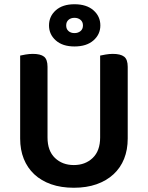

<svg xmlns="http://www.w3.org/2000/svg" viewBox="-20 -869 697 905"><path d="M328 16Q268 16 221 -0.5Q174 -17 141.5 -47.5Q109 -78 92 -120.5Q75 -163 75 -216V-607Q83 -609 100.5 -612Q118 -615 135 -615Q171 -615 187.5 -602Q204 -589 204 -554V-221Q204 -158 239 -124.5Q274 -91 328 -91Q382 -91 417 -124.5Q452 -158 452 -221V-607Q461 -609 478 -612Q495 -615 512 -615Q548 -615 565 -602Q582 -589 582 -554V-216Q582 -163 565 -120.5Q548 -78 515 -47.5Q482 -17 435 -0.5Q388 16 328 16ZM211 -749Q211 -792 243 -820.5Q275 -849 331 -849Q388 -849 420.5 -820.5Q453 -792 453 -749Q453 -707 420.5 -678.5Q388 -650 331 -650Q275 -650 243 -678.5Q211 -707 211 -749ZM292 -749Q292 -732 303 -722.5Q314 -713 331 -713Q348 -713 359.5 -722.5Q371 -732 371 -749Q371 -766 359.5 -775.5Q348 -785 331 -785Q314 -785 303 -775.5Q292 -766 292 -749Z"/></svg>

Font: Baloo Chettan 2 SemiBold
Style: Regular
Weight: 600
Designer: Maithili Shingre, Unnati Kotecha and Ek Type
Foundry: Ek Type
Version: Version 1.640;hotconv 1.0.111;makeotfexe 2.5.65597; ttfautoh